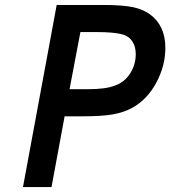

<svg xmlns="http://www.w3.org/2000/svg" viewBox="-20 -759 691 779"><path d="M73.2 0 210 -738.8H399.9Q474.6 -738.8 516.6 -730.5Q558.6 -722.2 587.9 -701.2Q650.9 -655.3 650.9 -564.9Q650.9 -492.2 614.3 -423.8Q577.6 -355.5 517.1 -321.8Q482.4 -302.7 437.7 -294.9Q393.1 -287.1 317.9 -287.1H242.2L189 0ZM262.2 -397H334Q410.6 -397 446.8 -412.1Q485.4 -425.3 508.1 -461.2Q530.8 -497.1 530.8 -539.1Q530.8 -569.8 517.1 -590.8Q503.4 -611.8 478 -619.1Q443.8 -628.9 371.1 -628.9H306.2Z"/></svg>

Font: Involve SemiBold Oblique
Style: Italic
Weight: 600
Italic angle: -10.5°
Designer: Stefan Peev
Foundry: Context Ltd.
Version: Version 1.001